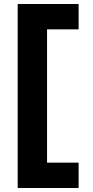

<svg xmlns="http://www.w3.org/2000/svg" viewBox="-20 -720 462 955"><path d="M68 215V-700H371V-574H214V89H371V215Z"/></svg>

Font: Red Hat Text VF
Style: Regular
Weight: 300
Designer: Pentagram, MCKL
Foundry: Pentagram, MCKL
Version: Version 1.023